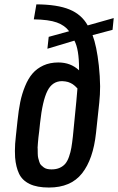

<svg xmlns="http://www.w3.org/2000/svg" viewBox="-20 -839 534 868"><path d="M201.2 8.8Q147.5 8.8 114 -7.3Q80.6 -23.4 66.2 -53.7Q51.8 -84 48.3 -127Q47.4 -141.1 47.4 -156.7Q47.4 -188 51.8 -224.1L59.1 -292.5Q64 -340.3 71.5 -377.4Q79.1 -414.6 93.3 -449.2Q107.4 -483.9 127 -506.6Q146.5 -529.3 176 -543Q205.6 -556.6 243.7 -556.6Q299.8 -556.6 337.4 -521Q337.4 -524.9 337.4 -528.8Q337.4 -615.7 316.4 -655.3L194.3 -618.7L200.2 -672.4L292.5 -697.8Q273.4 -724.1 237.1 -737.3Q200.7 -750.5 132.8 -751.5L144.5 -819.3Q239.3 -818.8 294.2 -796.1Q349.1 -773.4 376.5 -724.1L494.1 -757.3L488.8 -704.1L398.4 -680.2Q417 -631.3 426.8 -543Q432.1 -494.6 432.6 -448.7Q432.6 -410.6 428.7 -374.5L414.1 -238.3Q401.4 -119.1 350.8 -55.2Q300.3 8.8 201.2 8.8ZM212.9 -73.2Q234.4 -73.2 250 -80.3Q265.6 -87.4 275.4 -99.1Q285.2 -110.8 292.2 -131.1Q299.3 -151.4 302.7 -171.9Q306.2 -192.4 309.6 -223.1Q330.1 -428.2 330.1 -439Q329.6 -439.5 326.4 -442.9Q323.2 -446.3 321.3 -448Q319.3 -449.7 315.2 -453.4Q311 -457 307.6 -459Q304.2 -460.9 298.6 -463.9Q293 -466.8 287.6 -468.3Q282.2 -469.7 275.1 -470.9Q268.1 -472.2 260.7 -472.2Q216.3 -472.2 194.1 -427.5Q171.9 -382.8 161.1 -282.7Q159.7 -270.5 157.2 -245.6Q154.8 -227.5 153.8 -218.3Q152.8 -209 151.4 -192.4Q149.9 -178.2 149.9 -169.9Q150.4 -168.5 150.4 -167.5Q150.4 -158.7 150.6 -145.3Q150.9 -131.8 152.8 -124.5Q154.8 -117.2 157.7 -107.4Q160.6 -97.7 165.5 -92.8Q170.4 -87.9 177 -82.8Q183.6 -77.6 192.6 -75.4Q201.7 -73.2 212.9 -73.2Z"/></svg>

Font: Oswald
Style: Regular
Weight: 400
Designer: Vernon Adams
Foundry: Vernon Adams
Version: 3.0; ttfautohint (v0.94.23-7a4d-dirty) -l 8 -r 50 -G 200 -x 